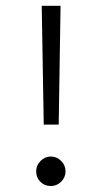

<svg xmlns="http://www.w3.org/2000/svg" viewBox="-20 -638 349 658"><path d="M104 -50.8Q104 -71.3 118.9 -86.4Q133.8 -101.6 154.3 -101.6Q174.8 -101.6 189.7 -86.4Q204.6 -71.3 204.6 -50.8Q204.6 -30.3 189.7 -15.4Q174.8 -0.5 154.3 -0.5Q132.8 -0.5 118.4 -14.9Q104 -29.3 104 -50.8ZM123 -618.2H187.5L181.2 -210.9H129.9Z"/></svg>

Font: Shabnam Thin FD-WOL
Style: Thin-FD-WOL
Weight: 100
Foundry: DejaVu fonts team - Redesigned by Saber Rastikerdar - Based on Vazir font
Version: Version 5.0.1